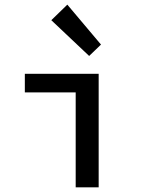

<svg xmlns="http://www.w3.org/2000/svg" viewBox="-20 -807 640 827"><path d="M306 0V-409H87V-489H405V0ZM364 -566 201 -720 270 -787 415 -615Z"/></svg>

Font: Source Code Pro ExtraLight Medium
Style: Regular
Weight: 500
Monospace: yes
Version: Version 1.018;hotconv 1.0.116;makeotfexe 2.5.65601